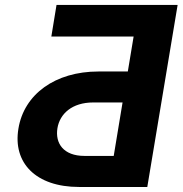

<svg xmlns="http://www.w3.org/2000/svg" viewBox="-20 -744 727 764"><path d="M294.7 0H566.1L686.8 -724.4H204.9L184.3 -598.7H511.7L488.6 -459.5H371.8C199.6 -459.5 75.6 -369 53.3 -232.2C30.5 -95.9 122.5 0 294.7 0ZM208.5 -233.7C218 -291.5 267 -336.3 350.9 -336.3H467.7L432.5 -123.6H316.1C232.2 -123.6 198.9 -174 208.5 -233.7Z"/></svg>

Font: Margiela Sans
Style: Bold Italic
Weight: 700
Italic angle: -9.39999°
Designer: Stefan Endress, Andreas Faust
Version: Version 1.100;FEAKit 1.0